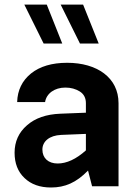

<svg xmlns="http://www.w3.org/2000/svg" viewBox="-20 -811 608 836"><path d="M496.1 -361.8C496.1 -473.1 402.3 -537.6 272.5 -537.6C206.1 -537.6 153.8 -522 115.2 -491.2C76.7 -460 56.2 -418.5 54.7 -366.7H176.3C182.1 -403.8 217.3 -429.7 264.6 -429.7C288.6 -429.7 309.6 -423.8 327.6 -412.6C345.2 -401.4 354 -384.3 354 -361.8V-320.3L242.7 -315.9C181.6 -313.5 133.3 -296.9 97.7 -265.6C61.5 -234.4 43.5 -194.3 43.5 -146C43.5 -100.1 57.6 -63.5 86.4 -36.1C115.2 -8.3 153.8 5.4 202.1 5.4C262.7 5.4 312 -15.6 363.3 -68.4L380.9 0H496.1ZM164.6 -159.7C164.6 -195.3 194.8 -221.2 246.1 -223.6L354 -228V-156.2C311.5 -118.2 270.5 -99.1 231 -99.1C189.9 -99.1 164.6 -123 164.6 -159.7ZM183.6 -791H85.9L169.9 -621.6H251ZM341.8 -791H244.1L328.1 -621.6H409.7Z"/></svg>

Font: Estedad Bold
Style: Regular
Weight: 700
Designer: Amin Abedi
Version: Version 7.3